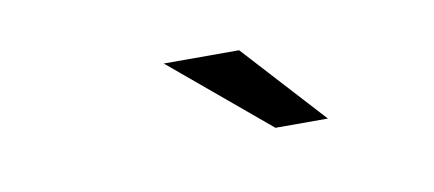

<svg xmlns="http://www.w3.org/2000/svg" viewBox="-28 -755 457 202"><g transform="rotate(-10 201.0 -654.5)"><path d="M255 -610.5H311L231.5 -697.5H151Z"/></g></svg>

Font: Anybody Expanded
Style: Italic
Weight: 400
Width: 7
Italic angle: -10°
Version: Version 1.113;gftools[0.9.25]